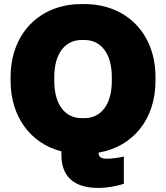

<svg xmlns="http://www.w3.org/2000/svg" viewBox="-20 -737 814 941"><path d="M587 30C570 35 528 41 504 41C482 41 466 36 464 18L463 11C633 -18 742 -154 742 -340V-360C742 -571 601 -717 394 -717H379C172 -717 32 -570 32 -360V-340C32 -166 129 -34 281 5V23C281 130 345 184 461 184C506 184 547 176 587 164ZM246 -340V-360C246 -473 298 -541 380 -541H394C476 -541 528 -473 528 -360V-340C528 -226 476 -158 394 -158H380C298 -158 246 -226 246 -340Z"/></svg>

Font: Fixel Text Black
Style: Regular
Weight: 900
Width: 4
Designer: AlfaBravo + MacPaw
Foundry: Kyrylo Tkachov, Marchela Mozhyna, Serhii Makarenko, Maria Weinstein, Zakhar Kryvoshyya
Version: Version 1.211